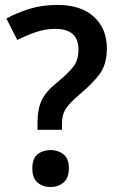

<svg xmlns="http://www.w3.org/2000/svg" viewBox="-20 -744 475 778"><path d="M132 -218H231V-241Q231 -278 245 -301Q259 -324 303 -362Q356 -406 384.5 -445Q413 -484 413 -548Q413 -628 360.5 -676Q308 -724 213 -724Q152 -724 101 -708.5Q50 -693 6 -669L50 -582Q88 -601 125.5 -614Q163 -627 204 -627Q298 -627 298 -543Q298 -504 280.5 -478.5Q263 -453 214 -412Q166 -374 149 -338Q132 -302 132 -249ZM111 -62Q111 -22 132.5 -4Q154 14 186 14Q215 14 237 -4Q259 -22 259 -62Q259 -102 237 -119Q215 -136 186 -136Q154 -136 132.5 -119Q111 -102 111 -62Z"/></svg>

Font: Noto Sans Display Medium
Style: Regular
Weight: 500
Designer: Monotype Design Team
Foundry: Monotype Imaging Inc.
Version: Version 1.900